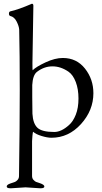

<svg xmlns="http://www.w3.org/2000/svg" viewBox="-20 -725 545 1030"><path d="M271 -17Q309 -17 350 -54Q372 -73 386.5 -109.5Q401 -146 401 -196.5Q401 -247 386.5 -285Q372 -323 348 -340Q306 -369 261.5 -369Q217 -369 179 -340Q156 -323 153 -269V-205Q153 -136 154 -115Q157 -62 181 -39.5Q205 -17 271 -17ZM159 -694 154 -386Q154 -349 155 -348Q174 -367 224.5 -390.5Q275 -414 317 -414Q391 -414 436 -357Q481 -300 481 -225Q481 -133 414.5 -59.5Q348 14 256 14Q234 14 203 4.5Q172 -5 158 -18Q156 -18 154 3.5Q152 25 152 33V219Q152 232 160 240.5Q168 249 174 251L195 258Q218 266 218 275.5Q218 285 198 285H195L117 280L39 285H36Q16 285 16 275.5Q16 266 35 259.5Q54 253 60 251Q66 249 74 240.5Q82 232 82 219Q86 -53 86 -244.5Q86 -436 83 -566Q82 -584 69.5 -609Q57 -634 36 -639Q28 -641 28 -651.5Q28 -662 35 -664Q77 -673 149 -704L151 -705Q159 -705 159 -694Z"/></svg>

Font: EB Garamond
Style: Regular
Weight: 400
Version: Version 0.012